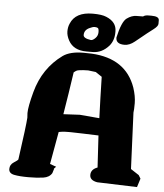

<svg xmlns="http://www.w3.org/2000/svg" viewBox="-59 -942 850 993"><g transform="rotate(5 366.0 -445.5)"><path d="M561 -728.3Q516.1 -728.3 516.1 -761.4V-762.2Q534.7 -845.9 559.8 -864.1Q585 -882.4 609.9 -882.4Q634.8 -882.4 644 -882.8Q652.3 -890 670.9 -890.4H687.5Q726.6 -890.4 726.6 -870.2V-851.6Q726.6 -839.4 703.9 -822.1Q681.2 -804.8 671.6 -797.2Q662.1 -789.6 651.4 -780.8Q629.9 -763.7 612.8 -749.6Q586.4 -728.3 561 -728.3ZM383.8 -874.5Q431.6 -874.5 454.6 -864.3Q508.3 -842.3 508.3 -793.9V-788.6Q508.3 -746.1 484.4 -717.8Q448.2 -676.8 399.9 -676.8H367.2Q300.8 -676.8 274.4 -724.6Q260.7 -749.5 260.7 -772.2Q260.7 -794.9 269 -813Q294.4 -874.5 383.8 -874.5ZM386.7 -737.8Q396 -737.8 408.7 -750.5Q421.4 -763.2 421.4 -781.7Q421.4 -800.3 415.5 -803.2Q409.7 -806.6 399.4 -806.6Q389.2 -806.6 372.1 -798.3Q346.2 -786.1 346.2 -760.7Q346.2 -743.2 385.7 -737.8ZM443.4 -42.5Q443.4 -71.8 477.5 -84Q472.2 -167 467.8 -249.5Q433.6 -250.5 388.2 -252.2Q342.8 -253.9 324.2 -253.9H312.5Q289.1 -253.9 279.3 -252.4Q265.6 -250 261.2 -249.5Q246.6 -165.5 231 -80.6H231.9L263.7 -69.3L252.9 -58.1L253.9 -56.6L247.1 -34.7Q233.9 -12.2 202.4 -7.6Q170.9 -2.9 125 -2.9Q79.1 -2.9 51.3 -8.5Q23.4 -14.2 23.4 -36.9Q23.4 -59.6 43.5 -72.3Q63.5 -85 65.9 -89.8Q91.3 -270.5 93.3 -309.1L91.8 -333Q91.8 -365.7 112.8 -443.8Q147 -570.3 247.1 -642.6Q284.2 -668.9 353.5 -668.9Q370.1 -668.9 396.5 -668Q574.2 -658.2 625.5 -512.2Q640.1 -467.8 640.1 -431.9Q640.1 -396 637.7 -383.3L650.4 -91.3L692.9 -63.5L703.6 -45.9L689.5 -1L482.4 -7.8Q443.4 -14.6 443.4 -42.5ZM425.3 -575.2 385.3 -580.1Q332 -579.1 323 -572Q314 -564.9 311.5 -563.5Q295.4 -452.6 277.3 -343.3L362.3 -347.7Q415 -342.8 464.4 -338.9Q460.4 -445.8 458 -553.2Z"/></g></svg>

Font: Drukaatie burti
Style: Heavy
Weight: 800
Version: Version 0.14